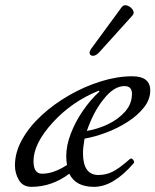

<svg xmlns="http://www.w3.org/2000/svg" viewBox="-20 -712 603 745"><path d="M102 13Q69 13 53.5 -13Q38 -39 38 -70Q38 -121 66 -171Q94 -221 142 -265Q190 -309 249.5 -343Q309 -377 372 -396.5Q435 -416 493 -416Q563 -416 563 -361Q563 -326 538.5 -295Q514 -264 475 -239Q436 -214 392 -197.5Q348 -181 308 -174Q302 -139 302 -118Q302 -33 362 -33Q391 -33 416.5 -45.5Q442 -58 484 -95Q490 -100 496.5 -92Q503 -84 499 -79Q420 13 345 13Q273 13 249 -38Q181 13 102 13ZM317 -204Q359 -211 399 -230Q439 -249 465.5 -279Q492 -309 492 -348Q492 -378 463 -378Q422 -378 382 -327Q361 -301 345 -270Q329 -239 317 -204ZM143 -38Q167 -38 191.5 -47Q216 -56 240 -72Q237 -89 237 -106Q237 -147 254.5 -193Q272 -239 301.5 -282Q331 -325 366 -357L363 -360Q259 -318 185 -237Q110 -155 110 -87Q110 -38 143 -38ZM364 -508Q352 -496 342 -495.5Q332 -495 328.5 -502.5Q325 -510 334 -523L452 -684Q460 -695 473.5 -690.5Q487 -686 495 -674Q503 -662 494 -652Z"/></svg>

Font: Junicode SmExp
Style: Italic
Weight: 400
Width: 6
Italic angle: -11°
Designer: Peter S. Baker
Version: Version 2.205; ttfautohint (v1.8.4)